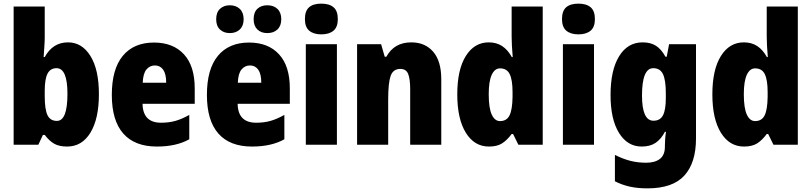

<svg xmlns="http://www.w3.org/2000/svg" viewBox="-20 -796 4463 1056"><path d="M226 -588Q226 -568 224 -541.5Q222 -515 220 -482H226Q270 -563 354 -563Q431 -563 477.5 -488Q524 -413 524 -278Q524 -143 477.5 -66.5Q431 10 349 10Q306 10 279 -5Q252 -20 226 -54H216L191 0H55V-760H226ZM291 -421Q257 -421 241.5 -391Q226 -361 226 -297V-267Q226 -195 241 -163Q256 -131 293 -131Q351 -131 351 -280Q351 -421 291 -421Z M827 -562Q932 -562 991.5 -497.5Q1051 -433 1051 -310V-225H764Q766 -121 866 -121Q909 -121 944.5 -131Q980 -141 1021 -164V-30Q950 10 843 10Q721 10 658 -61.5Q595 -133 595 -274Q595 -416 655.5 -489Q716 -562 827 -562ZM832 -436Q804 -436 785.5 -414Q767 -392 765 -341H894Q894 -389 877.5 -412.5Q861 -436 832 -436Z M1350 -562Q1455 -562 1514.5 -497.5Q1574 -433 1574 -310V-225H1287Q1289 -121 1389 -121Q1432 -121 1467.5 -131Q1503 -141 1544 -164V-30Q1473 10 1366 10Q1244 10 1181 -61.5Q1118 -133 1118 -274Q1118 -416 1178.5 -489Q1239 -562 1350 -562ZM1355 -436Q1327 -436 1308.5 -414Q1290 -392 1288 -341H1417Q1417 -389 1400.5 -412.5Q1384 -436 1355 -436ZM1169 -690Q1169 -728 1190 -747.5Q1211 -767 1244 -767Q1278 -767 1299 -747Q1320 -727 1320 -690Q1320 -654 1299 -634Q1278 -614 1244 -614Q1211 -614 1190 -633.5Q1169 -653 1169 -690ZM1375 -690Q1375 -728 1395.5 -747.5Q1416 -767 1450 -767Q1485 -767 1506 -747Q1527 -727 1527 -690Q1527 -654 1506 -634Q1485 -614 1450 -614Q1416 -614 1395.5 -634Q1375 -654 1375 -690Z M1747 -776Q1791 -776 1814.5 -756Q1838 -736 1838 -691Q1838 -647 1814 -627Q1790 -607 1747 -607Q1705 -607 1681 -627Q1657 -647 1657 -691Q1657 -736 1680 -756Q1703 -776 1747 -776ZM1833 -553V0H1662V-553Z M2242 -563Q2318 -563 2362.5 -511.5Q2407 -460 2407 -360V0H2236V-306Q2236 -361 2225 -389Q2214 -417 2182 -417Q2142 -417 2128.5 -378.5Q2115 -340 2115 -250V0H1944V-553H2076L2096 -484H2105Q2148 -563 2242 -563Z M2669 10Q2589 10 2542 -66Q2495 -142 2495 -277Q2495 -413 2542 -488Q2589 -563 2668 -563Q2711 -563 2742 -542.5Q2773 -522 2795 -482H2800Q2797 -515 2795.5 -544.5Q2794 -574 2794 -595V-760H2965V0H2831L2802 -59H2794Q2769 -25 2741.5 -7.5Q2714 10 2669 10ZM2730 -130Q2767 -130 2782.5 -161.5Q2798 -193 2799 -263V-290Q2799 -356 2783.5 -388Q2768 -420 2730 -420Q2701 -420 2684.5 -384.5Q2668 -349 2668 -278Q2668 -202 2684.5 -166Q2701 -130 2730 -130Z M3161 -776Q3205 -776 3228.5 -756Q3252 -736 3252 -691Q3252 -647 3228 -627Q3204 -607 3161 -607Q3119 -607 3095 -627Q3071 -647 3071 -691Q3071 -736 3094 -756Q3117 -776 3161 -776ZM3247 -553V0H3076V-553Z M3514 -563Q3558 -563 3587.5 -544.5Q3617 -526 3640 -484H3647L3660 -553H3808V-34Q3808 99 3744 169.5Q3680 240 3541 240Q3487 240 3444 230.5Q3401 221 3362 201V56Q3408 79 3448.5 89Q3489 99 3534 99Q3582 99 3609.5 78Q3637 57 3637 10V3Q3637 -12 3638.5 -33Q3640 -54 3643 -71H3637Q3616 -31 3586 -10.5Q3556 10 3509 10Q3431 10 3384.5 -65Q3338 -140 3338 -273Q3338 -410 3385 -486.5Q3432 -563 3514 -563ZM3573 -421Q3511 -421 3511 -271Q3511 -132 3574 -132Q3611 -132 3626.5 -162Q3642 -192 3642 -256V-283Q3642 -355 3626.5 -388Q3611 -421 3573 -421Z M4072 10Q3992 10 3945 -66Q3898 -142 3898 -277Q3898 -413 3945 -488Q3992 -563 4071 -563Q4114 -563 4145 -542.5Q4176 -522 4198 -482H4203Q4200 -515 4198.5 -544.5Q4197 -574 4197 -595V-760H4368V0H4234L4205 -59H4197Q4172 -25 4144.5 -7.5Q4117 10 4072 10ZM4133 -130Q4170 -130 4185.5 -161.5Q4201 -193 4202 -263V-290Q4202 -356 4186.5 -388Q4171 -420 4133 -420Q4104 -420 4087.5 -384.5Q4071 -349 4071 -278Q4071 -202 4087.5 -166Q4104 -130 4133 -130Z"/></svg>

Font: Noto Sans Malayalam Condensed Black
Style: Regular
Weight: 900
Width: 3
Designer: Jelle Bosma - Monotype Design Team
Foundry: Monotype Imaging Inc.
Version: Version 2.104; ttfautohint (v1.8.4.7-5d5b)